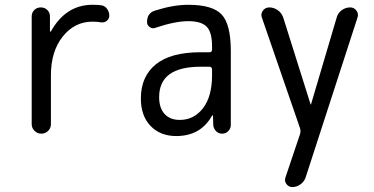

<svg xmlns="http://www.w3.org/2000/svg" viewBox="-20 -550 1540 790"><path d="M150.4 0Q133.8 0 122.1 -11.7Q110.4 -23.4 110.4 -39.1V-482.4Q110.4 -498 121.1 -508.8Q131.8 -519.5 147.9 -519.5Q164.1 -519.5 174.8 -508.8Q185.5 -498 185.5 -482.4V-420.9Q185.5 -419.9 186.5 -419.9Q188.5 -419.9 189.5 -420.9Q251 -530.3 360.4 -530.3Q384.8 -530.3 396.5 -528.3Q411.1 -526.4 420.4 -513.7Q429.7 -501 429.7 -485.4Q429.7 -472.7 419.4 -464.4Q409.2 -456.1 396.5 -458Q378.9 -460.9 360.4 -460.9Q287.1 -460.9 238.3 -399.9Q189.5 -338.9 189.5 -240.2V-39.1Q189.5 -22.5 177.7 -11.2Q166 0 150.4 0Z M804.7 -275.4Q634.8 -275.4 634.8 -150.4Q634.8 -105.5 657.2 -81.1Q679.7 -56.6 719.7 -56.6Q778.3 -56.6 815.4 -105Q852.5 -153.3 852.5 -240.2V-263.7Q852.5 -274.4 841.8 -275.4ZM705.1 9.8Q639.6 9.8 599.6 -31.7Q559.6 -73.2 559.6 -144.5Q559.6 -235.4 621.1 -285.2Q682.6 -335 804.7 -335H841.8Q852.5 -335 852.5 -345.7V-360.4Q852.5 -417 830.6 -439.9Q808.6 -462.9 754.9 -462.9Q700.2 -462.9 619.1 -435.5Q607.4 -430.7 596.2 -438.5Q585 -446.3 585 -459Q585 -497.1 619.1 -506.8Q693.4 -530.3 754.9 -530.3Q854.5 -530.3 892.1 -490.2Q929.7 -450.2 929.7 -339.8V-36.1Q929.7 -21.5 919.4 -10.7Q909.2 0 894 0Q878.9 0 868.7 -10.7Q858.4 -21.5 857.4 -36.1L856.4 -74.2Q856.4 -75.2 855.5 -75.2Q853.5 -75.2 852.5 -74.2Q805.7 9.8 705.1 9.8Z M1214.8 -21.5 1057.6 -477.5Q1051.8 -492.2 1061.5 -505.9Q1071.3 -519.5 1087.9 -519.5Q1106.4 -519.5 1122.6 -508.3Q1138.7 -497.1 1145.5 -477.5L1257.8 -121.1Q1257.8 -120.1 1258.8 -120.1Q1259.8 -120.1 1259.8 -121.1L1365.2 -477.5Q1370.1 -496.1 1385.7 -507.8Q1401.4 -519.5 1420.9 -519.5Q1436.5 -519.5 1446.3 -506.8Q1456.1 -494.1 1451.2 -478.5L1237.3 180.7Q1231.4 197.3 1216.3 208.5Q1201.2 219.7 1182.6 219.7Q1168 219.7 1158.7 207.5Q1149.4 195.3 1154.3 180.7L1214.8 1Q1217.8 -10.7 1214.8 -21.5Z"/></svg>

Font: Rounded-X Mgen+ 1m regular
Style: Regular
Weight: 400
Designer: [Source Han Sans]
Ryoko NISHIZUKA  (kana & ideographs); Paul D. Hunt (Latin, Greek & Cyrillic); Wenlong ZHANG  (bopomofo
Version: Version 1.059.20150602